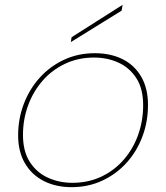

<svg xmlns="http://www.w3.org/2000/svg" viewBox="-20 -767 687 794"><path d="M276 7Q211 7 161 -18.5Q111 -44 83 -92Q55 -140 55 -207Q55 -276 78.5 -337.5Q102 -399 144.5 -446Q187 -493 245 -520Q303 -547 372 -547Q438 -547 487.5 -522Q537 -497 564.5 -449Q592 -401 592 -333Q592 -264 569 -202.5Q546 -141 503.5 -94Q461 -47 403 -20Q345 7 276 7ZM279 -11Q345 -11 399 -36.5Q453 -62 492 -107Q531 -152 551.5 -210Q572 -268 572 -332Q572 -400 544 -443.5Q516 -487 470 -508Q424 -529 369 -529Q303 -529 248.5 -503Q194 -477 155.5 -432.5Q117 -388 96 -330.5Q75 -273 75 -209Q75 -141 103.5 -97Q132 -53 178.5 -32Q225 -11 279 -11ZM276 -613 487 -747 483 -723 273 -593Z"/></svg>

Font: Poppins Variable
Style: Italic
Weight: 100
Italic angle: -10°
Designer: Jonny Pinhorn
Foundry: Indian Type Foundry
Version: Version 6.000